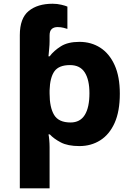

<svg xmlns="http://www.w3.org/2000/svg" viewBox="-20 -767 703 1021"><path d="M259.8 -747.1Q284.2 -747.1 306.6 -741.7Q329.1 -736.3 338.4 -731.9V-613.3Q333.5 -615.2 318.4 -619.1Q303.2 -623 286.1 -623Q266.6 -623 255.1 -612.8Q243.7 -602.5 243.7 -578.6V-548.8Q243.7 -529.3 241.7 -509.8Q239.7 -490.2 237.8 -467.3H243.7Q266.6 -497.6 304 -521Q341.3 -544.4 402.3 -544.4Q464.8 -544.4 513.2 -513.4Q561.5 -482.4 589.4 -421.1Q617.2 -359.9 617.2 -268.6Q617.2 -174.8 589.4 -113Q561.5 -51.3 512.9 -20.8Q464.4 9.8 402.3 9.8Q340.3 9.8 303.2 -9.8Q266.1 -29.3 245.1 -52.2H237.8Q240.2 -43 241.9 -23.4Q243.7 -3.9 243.7 16.1V234.4H85.4V-580.1Q85.4 -669.9 132.6 -708.5Q179.7 -747.1 259.8 -747.1ZM352.1 -420.9Q293 -420.9 269.3 -387.7Q245.6 -354.5 243.7 -286.1V-270Q243.7 -195.8 267.8 -155.8Q292 -115.7 355 -115.7Q405.8 -115.7 430.7 -155.5Q455.6 -195.3 455.6 -271.5Q455.6 -342.8 430.7 -381.8Q405.8 -420.9 352.1 -420.9Z"/></svg>

Font: Lunasima
Style: Bold
Weight: 700
Designer: The DocRepair Project, Monotype Design Team
Foundry: Google
Version: Version 2.009